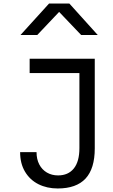

<svg xmlns="http://www.w3.org/2000/svg" viewBox="-20 -1058 640 1088"><path d="M94 -196H187Q187 -156 202.5 -126.2Q218 -96.5 245.8 -80.2Q273.5 -64 309 -64Q366.5 -64 398.2 -103.2Q430 -142.5 430 -219V-644H148V-725H517V-217Q517 -102.5 464.8 -46.2Q412.5 10 307 10Q246 10 197.8 -14.2Q149.5 -38.5 121.8 -85Q94 -131.5 94 -196ZM258 -1038H373L534 -859.5H440L315 -990.5L191 -859.5H96Z"/></svg>

Font: JuliaMono
Style: Regular
Weight: 400
Monospace: yes
Designer: cormullion
Foundry: corm
Version: Version 0.055; ttfautohint (v1.8.4)